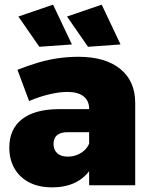

<svg xmlns="http://www.w3.org/2000/svg" viewBox="-20 -796 647 825"><path d="M271 -228Q241 -228 225.5 -215.5Q210 -203 210 -177Q210 -152 226 -137.5Q242 -123 271 -123Q292 -123 310 -130Q328 -137 342 -149.5Q356 -162 363 -179L388 -107Q368 -52 321 -21.5Q274 9 204 9Q146 9 105 -12.5Q64 -34 42 -72.5Q20 -111 20 -162Q20 -241 74 -283.5Q128 -326 230 -327H381V-228ZM363 -329Q363 -363 339 -382Q315 -401 269 -401Q236 -401 193 -391Q150 -381 105 -362L55 -496Q100 -514 144 -527Q188 -540 231.5 -546Q275 -552 317 -552Q432 -552 496.5 -500Q561 -448 561 -353V0H363ZM417 -776 498 -605 358 -595 268 -725ZM208 -776 289 -605 149 -595 59 -725Z"/></svg>

Font: Alexandria ExtraBold
Style: Regular
Weight: 800
Designer: Mohamed Gaber
Foundry: Kief Type Foundry
Version: Version 5.100